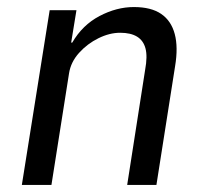

<svg xmlns="http://www.w3.org/2000/svg" viewBox="-20 -525 583 545"><path d="M42 0 121 -496H197L182 -404H185Q214 -454 262.5 -479.5Q311 -505 360 -505Q409 -505 437.5 -485.5Q466 -466 476 -428.5Q486 -391 477 -337L424 0H341L392 -327Q399 -365 393 -387.5Q387 -410 369 -421Q351 -432 321 -432Q291 -432 259.5 -416.5Q228 -401 204.5 -375Q181 -349 176 -317L126 0Z"/></svg>

Font: Nunito Sans 7pt Condensed
Style: Italic
Weight: 400
Width: 3
Italic angle: -9°
Designer: Vernon Adams
Foundry: Vernon Adams
Version: Version 3.101;gftools[0.9.27]